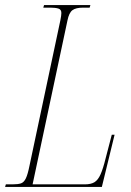

<svg xmlns="http://www.w3.org/2000/svg" viewBox="-38 -734 513 754"><path d="M-18 0 -15 -10H11Q33 -10 44.5 -14Q56 -18 63.5 -33.5Q71 -49 78 -84L199 -654Q201 -663 202 -671Q203 -679 203 -683Q203 -697 191 -700.5Q179 -704 160 -704H132L135 -714H317L314 -704H288Q260 -704 246.5 -694Q233 -684 227 -654L90 -10H295Q319 -10 333 -18.5Q347 -27 357 -49.5Q367 -72 377 -113L401 -205H412L362 0Z"/></svg>

Font: Noto Serif Display ExtraCondensed Thin
Style: Italic
Weight: 100
Width: 2
Italic angle: -12°
Designer: Monotype Design Team
Foundry: Monotype Imaging Inc.
Version: Version 2.009